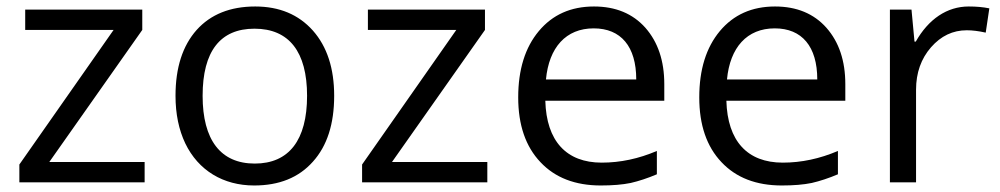

<svg xmlns="http://www.w3.org/2000/svg" viewBox="-20 -565 3100 595"><path d="M428.2 -63H132.8L420.9 -472.2V-535.2H58.1V-472.2H332L40 -55.2V0H428.2Z M1015.6 -268.1C1015.6 -353 993.7 -420.4 949.7 -470.2C905.3 -520 845.7 -544.9 771 -544.9C693.4 -544.9 632.8 -520.5 589.4 -472.2C545.9 -423.3 523.9 -355.5 523.9 -268.1C523.9 -211.9 534.2 -162.6 554.2 -120.6C594.7 -36.6 671.9 9.8 767.6 9.8C845.2 9.8 905.8 -14.6 949.7 -64C993.7 -112.8 1015.6 -180.7 1015.6 -268.1ZM607.9 -268.1C607.9 -406.2 662.6 -476.1 768.6 -476.1C876 -476.1 931.6 -404.3 931.6 -268.1C931.6 -130.9 875.5 -58.1 769.5 -58.1C663.6 -58.1 607.9 -131.3 607.9 -268.1Z M1490.2 -63H1194.8L1482.9 -472.2V-535.2H1120.1V-472.2H1394L1102.1 -55.2V0H1490.2Z M1841.8 9.8C1877.9 9.8 1908.7 7.3 1934.6 2C1960 -3.9 1986.8 -12.7 2015.6 -24.9V-97.2C1959.5 -73.2 1902.3 -61 1844.7 -61C1735.4 -61 1673.3 -127.4 1669.9 -252.9H2038.6V-304.2C2038.6 -376.5 2019 -434.6 1980 -479C1940.9 -522.9 1887.7 -544.9 1820.8 -544.9C1749 -544.9 1692.4 -519.5 1649.9 -468.8C1607.4 -418 1585.9 -349.6 1585.9 -263.2C1585.9 -177.7 1608.9 -110.8 1654.8 -62.5C1700.2 -14.2 1762.7 9.8 1841.8 9.8ZM1819.8 -477.1C1904.3 -477.1 1951.7 -420.9 1951.7 -318.8H1671.9C1681.2 -418 1733.9 -477.1 1819.8 -477.1Z M2402.8 9.8C2439 9.8 2469.7 7.3 2495.6 2C2521 -3.9 2547.9 -12.7 2576.7 -24.9V-97.2C2520.5 -73.2 2463.4 -61 2405.8 -61C2296.4 -61 2234.4 -127.4 2231 -252.9H2599.6V-304.2C2599.6 -376.5 2580.1 -434.6 2541 -479C2502 -522.9 2448.7 -544.9 2381.8 -544.9C2310.1 -544.9 2253.4 -519.5 2210.9 -468.8C2168.5 -418 2147 -349.6 2147 -263.2C2147 -177.7 2169.9 -110.8 2215.8 -62.5C2261.2 -14.2 2323.7 9.8 2402.8 9.8ZM2380.9 -477.1C2465.3 -477.1 2512.7 -420.9 2512.7 -318.8H2232.9C2242.2 -418 2294.9 -477.1 2380.9 -477.1Z M2981.9 -544.9C2915 -544.9 2857.4 -505.9 2817.9 -436H2814L2804.7 -535.2H2737.8V0H2818.8V-287.1C2818.8 -339.4 2834.5 -383.3 2865.2 -418.5C2896 -453.6 2932.6 -471.2 2976.1 -471.2C2993.2 -471.2 3012.7 -468.8 3034.7 -463.9L3045.9 -539.1C3026.9 -543 3005.9 -544.9 2981.9 -544.9Z"/></svg>

Font: Sahel
Style: Regular
Weight: 400
Foundry: Saber Rastikerdar (saber.rastikerdar@gmail.com)
Version: Version 3.4.0